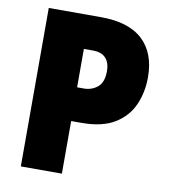

<svg xmlns="http://www.w3.org/2000/svg" viewBox="-81 -783 752 852"><g transform="rotate(10 295.5 -357.0)"><path d="M305 -714Q431 -714 494 -655Q557 -596 557 -487Q557 -420 532 -363Q507 -306 451 -271.5Q395 -237 301 -237H255V0H70V-714ZM296 -562H255V-389H285Q321 -389 347 -410.5Q373 -432 373 -483Q373 -520 354 -541Q335 -562 296 -562Z"/></g></svg>

Font: Noto Sans Myanmar SemiCondensed Black
Style: Regular
Weight: 900
Width: 4
Designer: Monotype Design Team
Foundry: Monotype Imaging Inc.
Version: Version 2.107; ttfautohint (v1.8.4.7-5d5b)